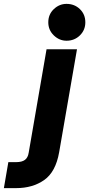

<svg xmlns="http://www.w3.org/2000/svg" viewBox="-166 -750 460 990"><path d="M-146 220 -123 86H-83Q-53 86 -37.5 74.5Q-22 63 -18 37L74 -496H231L139 35Q121 137 61.5 178.5Q2 220 -83 220ZM177 -540Q140 -540 111.5 -567.5Q83 -595 83 -635Q83 -676 111.5 -703Q140 -730 177 -730Q218 -730 246 -703Q274 -676 274 -635Q274 -595 246 -567.5Q218 -540 177 -540Z"/></svg>

Font: Rethink Sans ExtraBold
Style: Italic
Weight: 800
Italic angle: -10°
Designer: The Rethink Sans project authors (Hans Thiessen). DM Sans designed by Colophon Foundry.
Foundry: Rethink Communications LLC
Version: Version 1.001